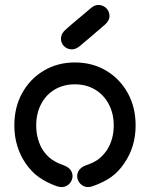

<svg xmlns="http://www.w3.org/2000/svg" viewBox="-20 -765 617 790"><path d="M213 1Q237 9 253.5 0Q270 -9 276 -26Q282 -43 274 -59.5Q266 -76 242 -85Q224 -91 209 -99Q194 -107 181.5 -118Q169 -129 158 -145Q144 -166 136.5 -192.5Q129 -219 129 -249Q129 -298 149 -336.5Q169 -375 205 -396.5Q241 -418 288 -418Q335 -418 371 -396.5Q407 -375 427.5 -336.5Q448 -298 448 -249Q448 -219 440.5 -193Q433 -167 419 -146Q402 -122 383 -108.5Q364 -95 334 -85Q310 -76 302 -59.5Q294 -43 300 -26Q306 -9 322.5 0Q339 9 362 1Q407 -15 438 -37Q469 -59 493 -96Q515 -128 526.5 -166.5Q538 -205 538 -249Q538 -324 505.5 -382.5Q473 -441 416.5 -474.5Q360 -508 288 -508Q217 -508 160.5 -474.5Q104 -441 71.5 -382.5Q39 -324 39 -249Q39 -204 51 -165Q63 -126 84 -95Q108 -59 139.5 -36.5Q171 -14 213 1ZM410 -662Q430 -679 430.5 -697.5Q431 -716 419.5 -729Q408 -742 389.5 -744.5Q371 -747 352 -730Q339 -719 326 -708Q313 -697 300.5 -686.5Q288 -676 275.5 -665.5Q263 -655 251 -644Q232 -628 231 -609Q230 -590 241.5 -577Q253 -564 271.5 -562Q290 -560 309 -576Q322 -587 335 -598Q348 -609 360.5 -619.5Q373 -630 385.5 -641Q398 -652 410 -662Z"/></svg>

Font: Tilt Neon
Style: Regular
Weight: 400
Designer: Andy Clymer
Foundry: Andy Clymer
Version: Version 1.000